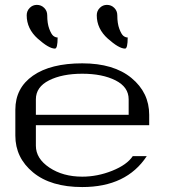

<svg xmlns="http://www.w3.org/2000/svg" viewBox="-20 -756 706 776"><path d="M371.1 -694.3Q371.1 -711.9 383.3 -724.1Q395.5 -736.3 412.1 -736.3Q429.7 -736.3 441.9 -724.1Q454.1 -711.9 454.1 -694.3Q454.1 -661.1 462.4 -639.2Q470.7 -617.2 479 -610.8Q487.3 -604.5 496.1 -604.5Q496.1 -559.6 485.4 -559.6Q460.9 -559.6 416 -599.6Q371.1 -639.6 371.1 -694.3ZM87.9 -694.3Q87.9 -711.9 100.1 -724.1Q112.3 -736.3 128.9 -736.3Q146.5 -736.3 158.7 -724.1Q170.9 -711.9 170.9 -694.3Q170.9 -661.1 179.2 -639.2Q187.5 -617.2 195.8 -610.8Q204.1 -604.5 212.9 -604.5Q212.9 -559.6 202.1 -559.6Q177.7 -559.6 132.8 -599.6Q87.9 -639.6 87.9 -694.3ZM583 -250H125V-167Q125 -115.2 179.7 -78.6Q234.4 -42 312.5 -42Q374 -42 433.6 -65.9Q493.2 -89.8 516.6 -125H573.2Q491.2 0 312.5 0Q185.5 0 113.8 -59.1Q42 -118.2 42 -208V-312.5Q42 -400.4 113.3 -450.2Q184.6 -500 312.5 -500Q439.5 -500 511.2 -440.9Q583 -381.8 583 -292ZM125 -292H500V-354.5Q500 -404.3 446.8 -431.2Q393.6 -458 312.5 -458Q231.4 -458 178.2 -431.2Q125 -404.3 125 -354.5Z"/></svg>

Font: okolaks
Style: Regular
Weight: 500
Version: Version 000.6.0